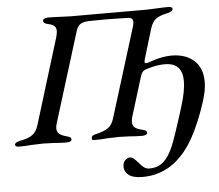

<svg xmlns="http://www.w3.org/2000/svg" viewBox="-86 -719 1142 1002"><g transform="rotate(-5 485.5 -218.0)"><path d="M526 156Q526 136 537.5 123.5Q549 111 563 111Q574 111 583 118.5Q592 126 606 142Q620 159 632 168Q644 177 660 177Q707 177 736 149.5Q765 122 786 71Q807 20 843 -95Q846 -107 854 -131Q879 -210 879 -262Q879 -358 787 -358Q756 -358 722.5 -350Q689 -342 678 -336Q666 -329 659 -309L594 -98Q590 -85 590 -72Q590 -53 602.5 -43Q615 -33 643 -27Q655 -24 659.5 -20.5Q664 -17 664 -10Q664 -3 656 0.5Q648 4 636 4Q602 4 573 1Q537 -1 518 -1Q497 -1 455 1Q424 4 388 4Q379 4 376.5 2.5Q374 1 374 -4Q374 -14 379 -18.5Q384 -23 401 -27Q441 -36 462 -51Q483 -66 493 -98L639 -569Q643 -582 643 -593Q643 -606 635 -611Q627 -616 607 -616L556 -617Q540 -618 504 -618Q451 -618 413 -617Q383 -616 367.5 -606Q352 -596 344 -569L198 -98Q194 -85 194 -73Q194 -55 207 -44.5Q220 -34 247 -27Q259 -24 263.5 -20.5Q268 -17 268 -10Q268 4 241 4Q206 4 176 1Q140 -1 121 -1Q100 -1 58 1Q28 4 -7 4Q-28 4 -28 -8Q-27 -15 -18.5 -19.5Q-10 -24 6 -27Q44 -34 65.5 -49.5Q87 -65 97 -98L236 -550Q241 -570 241 -581Q241 -598 230.5 -607Q220 -616 195 -621Q174 -626 174 -639Q174 -646 182.5 -650Q191 -654 202 -654Q228 -654 266 -652Q300 -650 320 -650H514H717Q735 -650 769 -652Q807 -654 832 -654Q853 -654 853 -642Q853 -635 844 -629.5Q835 -624 819 -621Q781 -613 762 -598Q743 -583 733 -550L691 -411Q683 -385 683 -379Q683 -372 690 -372Q696 -372 699 -373Q706 -375 729.5 -383Q753 -391 778 -395.5Q803 -400 826 -400Q899 -400 943 -361Q987 -322 987 -248Q987 -205 969 -149Q935 -42 892 36.5Q849 115 789 162Q715 218 622 218Q571 218 548.5 200Q526 182 526 156Z"/></g></svg>

Font: EB Garamond Medium
Style: Italic
Weight: 500
Italic angle: -17.2°
Designer: Georg Duffner and Octavio Pardo
Foundry: Georg Duffner
Version: Version 1.000